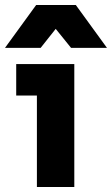

<svg xmlns="http://www.w3.org/2000/svg" viewBox="-44 -750 449 770"><path d="M104 0V-434L171 -367H21V-493H254V0ZM-24 -558 101 -730H260L385 -558H241L136 -688H222L119 -558Z"/></svg>

Font: SUSE ExtraBold
Style: Regular
Weight: 800
Designer: Rene Bieder
Foundry: SUSE
Version: Version 1.000